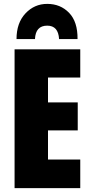

<svg xmlns="http://www.w3.org/2000/svg" viewBox="-20 -968 472 988"><path d="M65 -767H160Q163 -836 223 -836Q280 -836 284 -767H379Q380 -856 335.5 -902Q291 -948 223 -948Q157 -948 111 -899Q65 -850 65 -767ZM393 -147H227V-297H380V-441H227V-569H393V-714H55V0H393Z"/></svg>

Font: Noto Sans Display Condensed Black
Style: Regular
Weight: 900
Width: 3
Designer: Monotype Design team
Foundry: Monotype Imaging Inc.
Version: 1.000